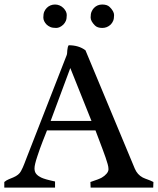

<svg xmlns="http://www.w3.org/2000/svg" viewBox="-21 -852 717 872"><path d="M394.5 -302.7 298.3 -543 209 -302.7ZM432.6 -207Q416 -249 412.6 -259.8H192.4Q189.9 -252.9 184.8 -240.2Q179.7 -227.5 173.3 -211.2Q167 -194.8 160.4 -176.8Q153.8 -158.7 148.4 -141.6Q135.7 -103.5 135.7 -87.2Q135.7 -70.8 144.3 -61.3Q152.8 -51.8 165.5 -45.9Q182.1 -37.6 229 -27.8V0H-1.5V-25.4Q8.3 -33.7 18.8 -37.8Q29.3 -42 39.6 -46.4Q64.9 -57.1 74.2 -74.7Q83.5 -92.3 88.6 -106Q93.8 -119.6 99.1 -133.3L281.7 -601.1Q283.7 -606 283.9 -612.1Q284.2 -618.2 284.7 -624Q286.1 -640.1 291 -646.5Q336.9 -646.5 367.2 -623.5L591.3 -85.9Q603 -58.6 627 -45.9Q638.2 -40.5 650.4 -36.4Q662.6 -32.2 675.8 -25.4L674.8 0H390.6L389.6 -25.4Q428.7 -38.1 441.4 -45.4Q454.1 -52.7 462.9 -63Q471.7 -73.2 471.7 -83.5Q471.7 -93.8 468 -106.7Q464.4 -119.6 458.7 -136.2Q453.1 -152.8 446 -171.4Q439 -189.9 432.6 -207ZM266.6 -815.9Q282.2 -800.3 282.2 -783.7Q282.2 -767.1 278.1 -757.3Q273.9 -747.6 266.6 -740.2Q250.5 -725.1 234.1 -725.1Q217.8 -725.1 208 -729.2Q198.2 -733.4 190.9 -740.2Q175.8 -755.9 175.8 -772.5Q175.8 -789.1 179.9 -798.8Q184.1 -808.6 191.2 -815.9Q198.2 -823.2 208 -827.4Q217.8 -831.5 228.8 -831.5Q239.7 -831.5 249.5 -827.4Q259.3 -823.2 266.6 -815.9ZM443.4 -831.5Q465.8 -831.5 477.1 -820.3Q497.1 -800.3 497.1 -783.7Q497.1 -767.1 492.9 -757.3Q488.8 -747.6 481.4 -740.2Q465.3 -725.1 443.4 -725.1Q421.4 -725.1 410.2 -736.3Q390.6 -755.9 390.6 -772.5Q390.6 -789.1 394.8 -798.8Q398.9 -808.6 405.8 -815.9Q420.9 -831.5 443.4 -831.5Z"/></svg>

Font: RadleyRegular
Style: Regular
Weight: 400
Designer: vernon adams
Foundry: vernon adams
Version: Version 1.000;PS 001.001;hotconv 1.0.56